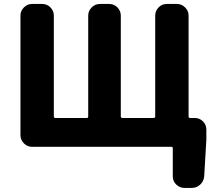

<svg xmlns="http://www.w3.org/2000/svg" viewBox="-20 -754 1106 949"><path d="M912.1 -178.7Q912.1 -170.9 918.9 -170.9H942.4Q965.8 -170.9 982.9 -154.3Q1000 -137.7 1000 -113.3V-64.5L989.3 117.2Q987.3 141.6 969.7 158.2Q952.1 174.8 927.7 174.8H891.6Q868.2 174.8 851.1 158.2Q834 141.6 834 117.2V-21.5Q834 -28.3 827.1 -28.3H138.7Q115.2 -28.3 98.1 -45.4Q81.1 -62.5 81.1 -85.9V-676.8Q81.1 -700.2 98.1 -717.3Q115.2 -734.4 138.7 -734.4H188.5Q212.9 -734.4 229.5 -717.3Q246.1 -700.2 246.1 -676.8V-178.7Q246.1 -170.9 253.9 -170.9H409.2Q416 -170.9 416 -178.7V-676.8Q416 -700.2 433.1 -717.3Q450.2 -734.4 473.6 -734.4H519.5Q543.9 -734.4 560.5 -717.3Q577.1 -700.2 577.1 -676.8V-178.7Q577.1 -170.9 585 -170.9H739.3Q747.1 -170.9 747.1 -178.7V-676.8Q747.1 -700.2 763.7 -717.3Q780.3 -734.4 804.7 -734.4H854.5Q877.9 -734.4 895 -717.3Q912.1 -700.2 912.1 -676.8Z"/></svg>

Font: Gen Jyuu Gothic Heavy
Style: Bold
Weight: 900
Designer: [Source Han Sans]
Ryoko NISHIZUKA  (kana & ideographs); Paul D. Hunt (Latin, Greek & Cyrillic); Wenlong ZHANG  (bopomofo
Version: Version 1.002.20150607